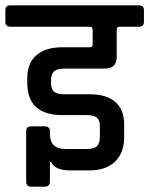

<svg xmlns="http://www.w3.org/2000/svg" viewBox="-44 -643 559 719"><path d="M281 -212H189Q58 -212 58 -334V-349Q58 -407 92.5 -436.5Q127 -466 189 -466H292Q303 -466 303 -478V-531Q303 -543 292 -543H-5Q-24 -543 -24 -561V-605Q-24 -623 -5 -623H476Q495 -623 495 -605V-561Q495 -543 476 -543H404Q393 -543 393 -531V-429Q393 -386 347 -386H196Q169 -386 158 -375.5Q147 -365 147 -340V-332Q147 -309 158.5 -299.5Q170 -290 196 -290H293Q354 -290 387.5 -261.5Q421 -233 421 -176V-129Q421 -71 387 -38Q353 -5 293 -5H217Q163 -5 147 -36H143V37Q143 56 123 56H73Q54 56 54 37V-151Q54 -170 73 -170H123Q143 -170 143 -151V-141Q143 -85 202 -85H281Q308 -85 319 -95.5Q330 -106 330 -131V-170Q330 -193 318.5 -202.5Q307 -212 281 -212Z"/></svg>

Font: Rajdhani Semibold
Style: Regular
Weight: 600
Designer: Satya Rajpurohit, Jyotish Sonowal
Foundry: Indian Type Foundry
Version: Version 1.200;PS 1.0;hotconv 1.0.78;makeotf.lib2.5.61930; tt